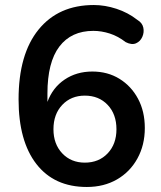

<svg xmlns="http://www.w3.org/2000/svg" viewBox="-20 -735 640 765"><path d="M318 -87Q374 -87 409 -124Q444 -161 444 -220Q444 -280 409 -317Q374 -354 318 -354Q263 -354 228 -317Q193 -280 193 -220Q193 -161 228 -124Q263 -87 318 -87ZM326 10Q196 10 125 -81.5Q54 -173 54 -339Q54 -519 133.5 -617Q213 -715 354 -715Q398 -715 444 -700Q490 -685 527 -656Q547 -644 551 -625Q555 -606 547 -588Q539 -570 522 -562.5Q505 -555 481 -567Q450 -591 417 -601.5Q384 -612 352 -612Q264 -612 216.5 -549.5Q169 -487 169 -362V-329Q190 -386 237.5 -418Q285 -450 348 -450Q409 -450 456 -421Q503 -392 530 -341.5Q557 -291 557 -225Q557 -157 527.5 -103.5Q498 -50 446 -20Q394 10 326 10Z"/></svg>

Font: Chiron GoRound TC M
Style: Regular
Weight: 500
Designer: Ryoko NISHIZUKA 西塚涼子 (kana, bopomofo & ideographs); Paul D. Hunt (Latin, Greek & Cyrillic); Sandoll Communications 산돌커뮤니
Foundry: Adobe
Version: Version 1.000;hotconv 1.1.1;makeotfexe 2.6.0